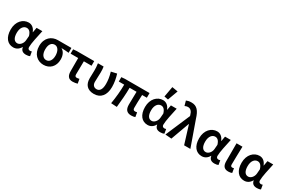

<svg xmlns="http://www.w3.org/2000/svg" viewBox="127 -2074 5014 3377"><g transform="rotate(30 2634.0 -385.5)"><path d="M234 12C294 12 343 -17 378 -78H381C391 -14 430 12 495 12C529 12 555 5 571 -3L556 -91C545 -87 533 -84 523 -84C495 -84 475 -99 475 -132C475 -213 512 -371 538 -492H421L403 -392H400C369 -472 315 -504 257 -504C143 -504 40 -406 40 -241C40 -80 118 12 234 12ZM261 -86C200 -86 162 -138 162 -242C162 -354 217 -406 274 -406C316 -406 354 -380 377 -300L370 -212C365 -143 314 -86 261 -86Z M847 12C974 12 1067 -76 1067 -223C1067 -305 1036 -369 982 -399V-403C1035 -402 1074 -399 1128 -393V-492H853C732 -492 619 -411 619 -240C619 -77 723 12 847 12ZM848 -84C784 -84 741 -143 741 -240C741 -347 785 -395 849 -395C916 -395 954 -321 954 -234C954 -141 912 -84 848 -84Z M1441 12C1478 12 1512 5 1538 -3L1522 -92C1503 -87 1487 -84 1470 -84C1445 -84 1431 -97 1431 -131C1431 -207 1432 -302 1435 -398H1591V-492H1238L1166 -486V-398H1320V-137C1320 -44 1350 12 1441 12Z M1872 12C2009 12 2091 -85 2091 -253C2091 -337 2076 -422 2050 -504L1936 -478C1963 -388 1972 -316 1972 -247C1972 -135 1933 -84 1873 -84C1824 -84 1784 -114 1784 -182C1784 -246 1790 -326 1790 -373C1790 -418 1789 -458 1782 -492H1667C1676 -439 1677 -387 1677 -348C1677 -296 1673 -243 1673 -191C1673 -65 1738 12 1872 12Z M2630 12C2664 12 2692 6 2710 -1L2695 -89C2679 -86 2666 -84 2657 -84C2628 -84 2612 -97 2612 -131C2612 -164 2613 -300 2619 -397H2715V-492H2217L2145 -486V-397H2255C2255 -278 2242 -135 2219 0L2338 7C2352 -126 2365 -271 2365 -397H2506C2505 -304 2501 -175 2501 -137C2501 -44 2535 12 2630 12Z M2962 12C3022 12 3071 -17 3106 -78H3109C3119 -14 3158 12 3223 12C3257 12 3283 5 3299 -3L3284 -91C3273 -87 3261 -84 3251 -84C3223 -84 3203 -99 3203 -132C3203 -213 3240 -371 3266 -492H3149L3131 -392H3128C3097 -472 3043 -504 2985 -504C2871 -504 2768 -406 2768 -241C2768 -80 2846 12 2962 12ZM2989 -86C2928 -86 2890 -138 2890 -242C2890 -354 2945 -406 3002 -406C3044 -406 3082 -380 3105 -300L3098 -212C3093 -143 3042 -86 2989 -86ZM3052 -556 3128 -763 3010 -783 2972 -571Z M3448 10 3584 -365H3588L3701 0H3828L3648 -508C3605 -651 3548 -718 3441 -718C3389 -718 3363 -710 3334 -698L3361 -602C3381 -611 3399 -618 3428 -618C3476 -618 3511 -582 3529 -515L3534 -497L3321 0Z M4061 12C4121 12 4170 -17 4205 -78H4208C4218 -14 4257 12 4322 12C4356 12 4382 5 4398 -3L4383 -91C4372 -87 4360 -84 4350 -84C4322 -84 4302 -99 4302 -132C4302 -213 4339 -371 4365 -492H4248L4230 -392H4227C4196 -472 4142 -504 4084 -504C3970 -504 3867 -406 3867 -241C3867 -80 3945 12 4061 12ZM4088 -86C4027 -86 3989 -138 3989 -242C3989 -354 4044 -406 4101 -406C4143 -406 4181 -380 4204 -300L4197 -212C4192 -143 4141 -86 4088 -86Z M4602 12C4638 12 4658 6 4677 -2L4662 -90C4651 -86 4640 -84 4632 -84C4607 -84 4594 -95 4594 -125C4594 -223 4599 -369 4602 -492H4482V-131C4482 -43 4511 12 4602 12Z M4923 12C4983 12 5032 -17 5067 -78H5070C5080 -14 5119 12 5184 12C5218 12 5244 5 5260 -3L5245 -91C5234 -87 5222 -84 5212 -84C5184 -84 5164 -99 5164 -132C5164 -213 5201 -371 5227 -492H5110L5092 -392H5089C5058 -472 5004 -504 4946 -504C4832 -504 4729 -406 4729 -241C4729 -80 4807 12 4923 12ZM4950 -86C4889 -86 4851 -138 4851 -242C4851 -354 4906 -406 4963 -406C5005 -406 5043 -380 5066 -300L5059 -212C5054 -143 5003 -86 4950 -86Z"/></g></svg>

Font: Source Sans Pro Semibold
Style: Regular
Weight: 600
Designer: Paul D. Hunt
Foundry: Adobe Systems Incorporated
Version: Version 3.006;hotconv 1.0.111;makeotfexe 2.5.65597